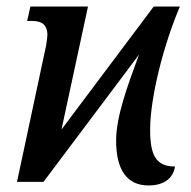

<svg xmlns="http://www.w3.org/2000/svg" viewBox="-20 -556 583 587"><path d="M434 11C478 11 509 -8 515 -47C457 -47 439 -81 439 -159C439 -258 480 -419 530 -536H450L168 -160L249 -536H73L63 -492H74C97 -492 124 -489 125 -450C125 -444 123 -430 121 -417L32 0H113L405 -389C370 -294 335 -200 335 -126C335 -37 368 11 434 11Z"/></svg>

Font: Noto Serif Condensed Medium
Style: Italic
Weight: 500
Width: 3
Italic angle: -12°
Designer: Monotype Design Team
Foundry: Monotype Imaging Inc.
Version: Version 2.013